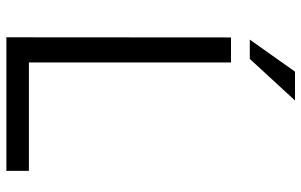

<svg xmlns="http://www.w3.org/2000/svg" viewBox="-196 -774 969 618"><g transform="rotate(90 289.0 -464.5)"><path d="M100 -723H180.5V-72.5H529.5V0H99.5ZM210 -929H303L169 -783.5H107Z"/></g></svg>

Font: Public Sans Light
Style: Regular
Weight: 300
Designer: The Public Sans Project Authors: Dan O. Williams and USWDS (Libre Franklin designed by Pablo Impallari and Rodrigo Fuenz
Version: Version 1.007